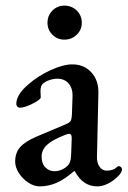

<svg xmlns="http://www.w3.org/2000/svg" viewBox="-20 -649 454 683"><path d="M34 -74Q34 -106 52 -126Q70 -146 110 -163L207 -204Q227 -212 231 -218Q235 -224 236 -245L238 -306Q239 -334 224.5 -351.5Q210 -369 184 -369Q170 -369 155.5 -364Q141 -359 132 -351Q124 -343 124 -325L125 -303Q125 -295 96.5 -280.5Q68 -266 51 -266Q45 -266 41.5 -270Q38 -274 38 -279Q38 -312 80 -348Q115 -379 160 -399.5Q205 -420 237 -420Q279 -420 305 -391.5Q331 -363 330 -318L325 -92Q324 -70 334 -56Q344 -42 359 -42Q383 -42 395 -54Q399 -58 402 -58Q407 -58 410.5 -54.5Q414 -51 414 -47Q414 -36 400 -22Q383 -5 363.5 4.5Q344 14 326 14Q275 14 246 -40H243Q210 -11 181 1.5Q152 14 121 14Q101 14 80.5 0.5Q60 -13 47 -33.5Q34 -54 34 -74ZM222 -61Q232 -71 233 -97L235 -154V-159Q235 -173 226 -173Q220 -173 209 -168Q165 -151 146.5 -133Q128 -115 128 -92Q128 -67 141.5 -53.5Q155 -40 173 -40Q201 -40 222 -61ZM149 -568Q149 -594 166.5 -611.5Q184 -629 209 -629Q235 -629 253 -611.5Q271 -594 271 -568Q271 -543 253 -525.5Q235 -508 209 -508Q184 -508 166.5 -525.5Q149 -543 149 -568Z"/></svg>

Font: EB Garamond Medium
Style: Regular
Weight: 500
Designer: Georg Duffner and Octavio Pardo
Foundry: Georg Duffner
Version: Version 1.000